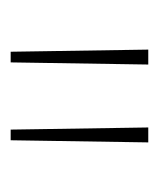

<svg xmlns="http://www.w3.org/2000/svg" viewBox="11 -765 298 360"><g transform="rotate(90 160.0 -585.0)"><path d="M101 -714 97 -456H77L73 -714ZM247 -714 243 -456H223L219 -714Z"/></g></svg>

Font: Noto Sans Lao Looped Thin
Style: Regular
Weight: 100
Designer: Mark Frömberg, Ben Mitchell
Foundry: The Fontpad Ltd
Version: Version 1.002; ttfautohint (v1.8.4.7-5d5b)